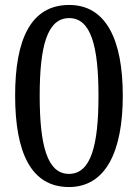

<svg xmlns="http://www.w3.org/2000/svg" viewBox="-20 -744 556 774"><path d="M258 10C406 10 475 -133 475 -358C475 -585 407 -724 259 -724C103 -724 41 -583 41 -359C41 -131 104 10 258 10ZM258 -43C170 -43 140 -159 140 -358C140 -557 170 -671 259 -671C347 -671 377 -557 377 -358C377 -159 347 -43 258 -43Z"/></svg>

Font: Noto Serif Bengali SemiCondensed
Style: Regular
Weight: 400
Width: 4
Designer: Juan Bruce, Universal Thirst, Indian Type Foundry and the Monotype Design Team.
Foundry: Monotype Imaging Inc.
Version: Version 2.003